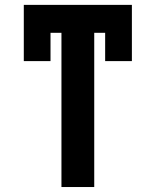

<svg xmlns="http://www.w3.org/2000/svg" viewBox="-20 -752 626 772"><path d="M227.1 0V-620.1H183.1V-506.3H75.7V-732.4H510.3V-506.3H402.8V-620.1H358.9V0Z"/></svg>

Font: Consola Mono
Style: Bold
Weight: 700
Monospace: yes
Designer: Wojciech Kalinowski "wmk69" (wmk69@o2.pl)
Foundry: Wojciech Kalinowski "wmk69" (wmk69@o2.pl)
Version: Version 2.1.0